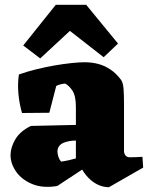

<svg xmlns="http://www.w3.org/2000/svg" viewBox="-20 -765 621 802"><path d="M435 17Q412 17 390 7Q368 -3 349 -22.5Q330 -42 316 -70L297 -73V-318Q297 -365 282.5 -386.5Q268 -408 252 -416Q242 -415 232 -412.5Q222 -410 215 -406L186 -294L72 -293Q61 -330 57 -372.5Q53 -415 59 -454Q93 -466 131.5 -475.5Q170 -485 207.5 -491.5Q245 -498 278 -501.5Q311 -505 333 -505Q363 -505 390 -498Q417 -491 441.5 -474.5Q466 -458 486 -431Q494 -419 496 -395Q498 -371 498 -329V-134Q498 -124 504 -116Q510 -108 522 -108Q534 -108 545.5 -108.5Q557 -109 575 -110L578 -65ZM219 12Q158 22 114 3.5Q70 -15 47 -48.5Q24 -82 24 -117Q24 -149 44 -183Q64 -217 109 -239L331 -244V-178H299Q284 -178 269.5 -175.5Q255 -173 244 -168Q233 -163 226.5 -154Q220 -145 220 -132Q220 -122 224 -110Q228 -98 235 -90Q251 -92 266.5 -95.5Q282 -99 297.5 -103.5Q313 -108 325 -111L342 -69ZM148 -521 77 -575 213 -745H340L473 -583L413 -526L272 -636Z"/></svg>

Font: Eczar ExtraBold
Style: Regular
Weight: 800
Designer: Vaibhav Singh
Foundry: Rosetta Type Foundry
Version: Version 2.000